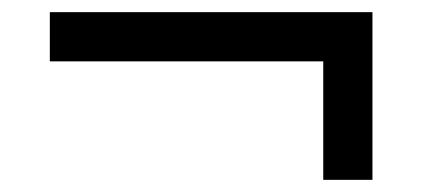

<svg xmlns="http://www.w3.org/2000/svg" viewBox="-20 -468 706 316"><path d="M512 -172V-367H62V-448H593V-172Z"/></svg>

Font: Archivo SemiExpanded
Style: Regular
Weight: 400
Width: 6
Designer: Hector Gatti
Foundry: Omnibus-Type
Version: Version 2.001